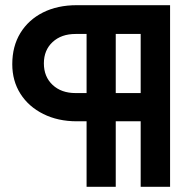

<svg xmlns="http://www.w3.org/2000/svg" viewBox="-20 -720 740 740"><path d="M313.7 0V-252.5H276.2Q203.3 -252.5 146.9 -280.7Q90.4 -308.8 58.8 -358.5Q27.3 -408.2 27.3 -472.5Q27.3 -541.7 58.5 -592.7Q89.7 -643.7 145.6 -671.9Q201.6 -700 275.9 -700H635.5V0H522.2V-252.5H426.1V0ZM426.1 -361.3H522.2V-589.1H426.1ZM271.2 -361.3H313.7V-589.1H271.2Q216.3 -589.1 182.7 -557.9Q149.1 -526.8 149.1 -475.7Q149.1 -424.3 182.7 -392.8Q216.3 -361.3 271.2 -361.3Z"/></svg>

Font: Red Hat Display VF
Style: Regular
Weight: 300
Designer: Pentagram, MCKL
Foundry: Pentagram, MCKL
Version: Version 1.023